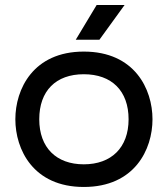

<svg xmlns="http://www.w3.org/2000/svg" viewBox="-20 -729 667 763"><path d="M281 -571H375L475 -709H364ZM313 14C515 14 586 -135 586 -255C586 -375 515 -524 313 -524C112 -524 41 -375 41 -255C41 -135 112 14 313 14ZM313 -76C204 -76 136 -142 136 -255C136 -368 202 -434 313 -434C424 -434 491 -368 491 -255C491 -142 422 -76 313 -76Z"/></svg>

Font: Hibana SubMedium
Style: Regular
Weight: 500
Width: 6
Designer: pygmalion
Foundry: ybstudio
Version: Version 0.930;hotconv 1.0.109;makeotfexe 2.5.65596